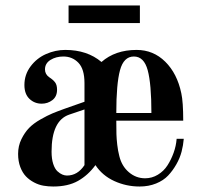

<svg xmlns="http://www.w3.org/2000/svg" viewBox="-20 -668 740 700"><path d="M46 -107C46 -89 48.7 -73 54 -59C59.3 -45 66.2 -33.7 74.5 -25C82.8 -16.3 92.7 -9 104 -3C115.3 3 126.8 7 138.5 9C150.2 11 162 12 174 12C210 12 240.2 5.2 264.5 -8.5C288.8 -22.2 310 -41.3 328 -66C344.7 -40.7 367.5 -21.3 396.5 -8C425.5 5.3 456.3 12 489 12C511 12 531 8.3 549 1C567 -6.3 581.7 -16 593 -28C604.3 -40 614.3 -53.7 623 -69C631.7 -84.3 638 -99.7 642 -115C646 -130.3 648.7 -146 650 -162H624C622.7 -144.7 619 -127.7 613 -111C607 -94.3 599.5 -79 590.5 -65C581.5 -51 569.8 -39.7 555.5 -31C541.2 -22.3 525.7 -18 509 -18C487 -18 467.3 -25.3 450 -40C432.7 -54.7 421 -74.3 415 -99C411.7 -111.7 409.2 -125.3 407.5 -140C405.8 -154.7 404.8 -167.7 404.5 -179C404.2 -190.3 404 -206.7 404 -228H648C648 -273.3 645.7 -306.7 641 -328C631 -376 611.5 -414.3 582.5 -443C553.5 -471.7 518.7 -486 478 -486C426 -486 383.3 -471.3 350 -442C315.3 -471.3 271.3 -486 218 -486C194 -486 170.7 -481 148 -471C125.3 -461 106.5 -446 91.5 -426C76.5 -406 69 -383.3 69 -358C69 -336 75.2 -319.2 87.5 -307.5C99.8 -295.8 114.7 -290 132 -290C146.7 -290 159.7 -294.3 171 -303C182.3 -311.7 188 -324.3 188 -341C188 -352.3 185.7 -361.2 181 -367.5C176.3 -373.8 169.3 -380 160 -386C149.3 -393.3 144 -403 144 -415C144 -429.7 150.7 -441.2 164 -449.5C177.3 -457.8 193 -462 211 -462C233 -462 251.3 -454.3 266 -439C280.7 -423.7 288 -399 288 -365V-297L214 -271C197.3 -265 183 -259.5 171 -254.5C159 -249.5 144.5 -242.2 127.5 -232.5C110.5 -222.8 96.7 -212.5 86 -201.5C75.3 -190.5 66 -176.8 58 -160.5C50 -144.2 46 -126.3 46 -107ZM168 -115C168 -190.3 189.3 -235.3 232 -250L288 -269V-66C271.3 -40.7 250 -28 224 -28C218.7 -28 213.2 -29.2 207.5 -31.5C201.8 -33.8 195.8 -37.8 189.5 -43.5C183.2 -49.2 178 -58.2 174 -70.5C170 -82.8 168 -97.7 168 -115ZM404 -256C404 -326.7 408.5 -378.7 417.5 -412C426.5 -445.3 443.3 -462 468 -462C492.7 -462 509.5 -445.3 518.5 -412C527.5 -378.7 532 -326.7 532 -256ZM230 -584H490V-648H230Z"/></svg>

Font: Km Standard TT
Style: Bold
Weight: 700
Designer: Alexey Kryukov <alexios@thessalonica.org.ru>
Version: Version 2.0.2